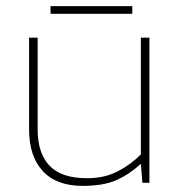

<svg xmlns="http://www.w3.org/2000/svg" viewBox="-20 -597 588 627"><path d="M145 -552V-577H412V-552ZM250 10Q164 10 119.5 -38.5Q75 -87 75 -174V-474H103V-174Q103 -97 141.5 -56Q180 -15 265 -15Q321 -15 364.5 -37.5Q408 -60 440 -93V-474H468V0H445L440 -62Q403 -28 360.5 -9Q318 10 250 10Z"/></svg>

Font: Kanit Thin
Style: Regular
Weight: 250
Designer: Katatrad Team
Foundry: CadsonDemak
Version: Version 2.000; ttfautohint (v1.8.3)